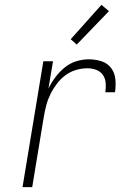

<svg xmlns="http://www.w3.org/2000/svg" viewBox="-20 -773 540 793"><path d="M73 0 159 -520H199L180 -407Q192 -432 209 -454.5Q226 -477 247.5 -494.5Q269 -512 295 -520Q321 -528 347 -528Q374 -528 399 -520Q424 -512 439 -492Q454 -472 456.5 -445.5Q459 -419 455 -392H415Q418 -411 416.5 -430Q415 -449 405 -463.5Q395 -478 377.5 -484.5Q360 -491 341 -491Q318 -491 294 -484Q270 -477 250 -462Q230 -447 214.5 -426.5Q199 -406 188 -383.5Q177 -361 171 -337.5Q165 -314 161 -291L113 0ZM297 -589 272 -611 399 -753 430 -727Z"/></svg>

Font: Iosevka Term Curly XLt Obl
Style: Regular
Weight: 200
Italic angle: -9°
Designer: Belleve Invis
Foundry: Belleve Invis
Version: Version 32.3.0